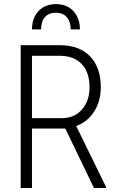

<svg xmlns="http://www.w3.org/2000/svg" viewBox="-20 -936 590 956"><path d="M305.2 -295.9H139.2V0H83V-710.9H277.8Q375 -710.9 428.5 -655.5Q481.9 -600.1 481.9 -501.5Q481.9 -432.6 448.7 -380.6Q415.5 -328.6 359.4 -308.6L507.3 -6.3V0H447.8ZM139.2 -347.7H287.6Q350.6 -347.7 388.2 -390.9Q425.8 -434.1 425.8 -501.5Q425.8 -576.2 386.7 -617.2Q347.7 -658.2 277.3 -658.2H139.2ZM332 -789.6Q332 -827.6 312.7 -850.1Q293.5 -872.6 258.8 -872.6Q223.6 -872.6 204.1 -851.1Q184.6 -829.6 184.6 -789.6H139.2Q139.2 -845.7 171.6 -880.6Q204.1 -915.5 258.8 -915.5Q313 -915.5 345.5 -880.6Q377.9 -845.7 377.9 -789.6Z"/></svg>

Font: Roboto Condensed Light
Style: Regular
Weight: 300
Designer: Google
Version: Version 2.134; 2016